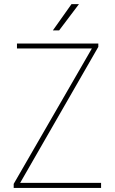

<svg xmlns="http://www.w3.org/2000/svg" viewBox="-20 -925 566 945"><path d="M477.5 -24.9V0H56.6V-24.9ZM463.9 -694.3 64.9 0H47.4V-20L446.3 -710.9H463.9ZM452.6 -710.9V-686.5H63.5V-710.9ZM240.2 -775.4 332 -904.8H368.7L271 -775.4Z"/></svg>

Font: Roboto Condensed Thin
Style: Regular
Weight: 250
Width: 3
Designer: Christian Robertson
Foundry: Google
Version: Version 3.009; 2024